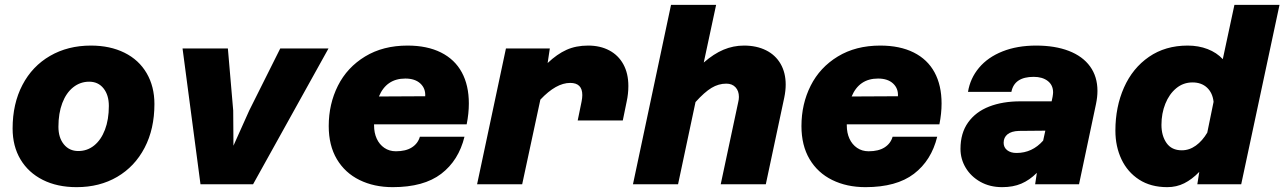

<svg xmlns="http://www.w3.org/2000/svg" viewBox="-20 -760 5298 792"><path d="M32 -230Q32 -332 72.5 -409.5Q113 -487 186.5 -529.5Q260 -572 355 -572Q434 -572 493.5 -542.5Q553 -513 585 -458Q617 -403 617 -331Q617 -228 576.5 -150.5Q536 -73 463.5 -30.5Q391 12 296 12Q216 12 156.5 -18Q97 -48 64.5 -102.5Q32 -157 32 -230ZM303 -137Q340 -137 368.5 -160Q397 -183 413 -225Q429 -267 429 -323Q429 -368 407 -395.5Q385 -423 348 -423Q311 -423 282 -400Q253 -377 237 -335Q221 -293 221 -237Q221 -192 243.5 -164.5Q266 -137 303 -137Z M733 -560H920L942 -304L943 -159L1008 -304L1136 -560H1335L1024 0H807Z M1336 -240Q1336 -331 1374 -406.5Q1412 -482 1486 -527Q1560 -572 1661 -572Q1742 -572 1799 -543.5Q1856 -515 1885 -461.5Q1914 -408 1914 -333Q1914 -292 1905 -247H1523V-243Q1523 -212 1534 -188Q1545 -164 1565.5 -150Q1586 -136 1613 -136Q1654 -136 1679 -152Q1704 -168 1712 -196H1896Q1872 -98 1800 -43Q1728 12 1600 12Q1523 12 1463 -17.5Q1403 -47 1369.5 -103.5Q1336 -160 1336 -240ZM1734 -363Q1736 -395 1714 -415.5Q1692 -436 1652 -436Q1574 -436 1543 -362Z M2382 -368Q2382 -418 2332 -418Q2274 -418 2209 -349L2134 0H1948L2067 -560H2248L2239 -500Q2278 -537 2317 -554.5Q2356 -572 2406 -572Q2456 -572 2493.5 -552Q2531 -532 2551.5 -494.5Q2572 -457 2572 -405Q2572 -373 2565 -341L2549 -263H2363L2379 -341Q2382 -356 2382 -368Z M3028 -360Q3028 -385 3014 -400Q3000 -415 2976 -415Q2944 -415 2915 -397.5Q2886 -380 2849 -339L2777 0H2591L2748 -740H2934L2883 -502Q2924 -538 2964.5 -555Q3005 -572 3049 -572Q3101 -572 3140 -552.5Q3179 -533 3200 -496.5Q3221 -460 3221 -411Q3221 -386 3215 -357L3139 0H2953L3025 -338Q3028 -350 3028 -360Z M3286 -240Q3286 -331 3324 -406.5Q3362 -482 3436 -527Q3510 -572 3611 -572Q3692 -572 3749 -543.5Q3806 -515 3835 -461.5Q3864 -408 3864 -333Q3864 -292 3855 -247H3473V-243Q3473 -212 3484 -188Q3495 -164 3515.5 -150Q3536 -136 3563 -136Q3604 -136 3629 -152Q3654 -168 3662 -196H3846Q3822 -98 3750 -43Q3678 12 3550 12Q3473 12 3413 -17.5Q3353 -47 3319.5 -103.5Q3286 -160 3286 -240ZM3684 -363Q3686 -395 3664 -415.5Q3642 -436 3602 -436Q3524 -436 3493 -362Z M4257 -47Q4227 -17 4193 -2.5Q4159 12 4114 12Q4063 12 4024 -10Q3985 -32 3963.5 -68Q3942 -104 3942 -146Q3942 -211 3973.5 -255Q4005 -299 4060.5 -320.5Q4116 -342 4189 -342H4318L4322 -361Q4324 -373 4324 -379Q4324 -409 4302 -426Q4280 -443 4244 -443Q4164 -443 4152 -381H3973Q3982 -437 4018.5 -480.5Q4055 -524 4115.5 -548Q4176 -572 4254 -572Q4332 -572 4389 -550Q4446 -528 4476.5 -486Q4507 -444 4507 -385Q4507 -360 4501 -331L4431 0H4250ZM4173 -129Q4238 -129 4283 -180L4292 -221L4183 -220Q4152 -219 4136 -206Q4120 -193 4120 -171Q4120 -152 4134.5 -140.5Q4149 -129 4173 -129Z M5024 -516 5072 -740H5258L5100 0H4919L4927 -51Q4897 -20 4865 -4Q4833 12 4795 12Q4727 12 4679 -19Q4631 -50 4606 -103Q4581 -156 4581 -221Q4581 -319 4616.5 -399Q4652 -479 4719.5 -525.5Q4787 -572 4879 -572Q4924 -572 4961.5 -557.5Q4999 -543 5024 -516ZM4855 -140Q4886 -140 4913 -159.5Q4940 -179 4960 -213L4986 -340Q4982 -377 4959 -398.5Q4936 -420 4899 -420Q4861 -420 4832 -396Q4803 -372 4787 -332Q4771 -292 4771 -245Q4771 -200 4792 -170Q4813 -140 4855 -140Z"/></svg>

Font: Azeret Mono ExtraBold
Style: Italic
Weight: 800
Italic angle: -12°
Designer: Martin Vácha
Foundry: Displaay
Version: Version 1.000; Glyphs 3.0.3, build 3074